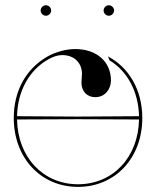

<svg xmlns="http://www.w3.org/2000/svg" viewBox="-20 -710 595 732"><path d="M135 -670C135 -659 144.5 -650 155 -650C166 -650 175 -659.5 175 -670C175 -681 165.5 -690 155 -690C144 -690 135 -680.5 135 -670ZM375 -670C375 -659 384.5 -650 395 -650C406 -650 415 -659.5 415 -670C415 -681 405.5 -690 395 -690C384 -690 375 -680.5 375 -670ZM391.5 -495 397.5 -480C465 -439 508 -361.5 510 -267L277.5 -265.5L45 -267C47 -365.5 93.5 -444.5 165.5 -484.5C183.5 -494.5 200.5 -500 217 -500C262.5 -500 292.5 -471 292.5 -428C292.5 -417 290.5 -405.5 290.5 -395C290.5 -361.5 312 -339.5 343.5 -339.5C380.5 -339.5 403 -370.5 403 -403C403 -475 348.5 -523 266.5 -523C231.5 -523 190.5 -511.5 160 -494C81 -448.5 32.5 -366 32.5 -260C32.5 -108 135.5 2.5 277.5 2.5C419.5 2.5 522.5 -108 522.5 -260C522.5 -367 471.5 -453 391.5 -495ZM45 -254.5 277.5 -255.5 510 -254.5C507.5 -111 411 -7.5 277.5 -7.5C144 -7.5 47.5 -111 45 -254.5Z"/></svg>

Font: ZnikomitNo24
Style: Regular
Weight: 500
Designer: gluk
Foundry: gluk
Version: Version 0.55